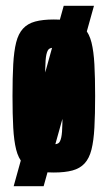

<svg xmlns="http://www.w3.org/2000/svg" viewBox="-20 -585 370 660"><path d="M27 55 199 -565H303L130 55ZM165 8Q127 8 101 1Q75 -6 59 -23.5Q43 -41 35.5 -71Q28 -101 25.5 -146Q23 -191 23 -255Q23 -319 25.5 -364Q28 -409 35.5 -439Q43 -469 59 -486.5Q75 -504 101 -511Q127 -518 165 -518Q203 -518 229 -511Q255 -504 271 -486.5Q287 -469 294.5 -439Q302 -409 304.5 -364Q307 -319 307 -255Q307 -191 304.5 -146Q302 -101 294.5 -71Q287 -41 271 -23.5Q255 -6 229 1Q203 8 165 8ZM165 -89Q175 -89 181 -93Q187 -97 190.5 -112.5Q194 -128 194.5 -162Q195 -196 195 -255Q195 -314 194.5 -348Q194 -382 190.5 -397.5Q187 -413 181 -417Q175 -421 165 -421Q155 -421 149 -417Q143 -413 139.5 -397.5Q136 -382 135.5 -348Q135 -314 135 -255Q135 -196 135.5 -162Q136 -128 139.5 -112.5Q143 -97 149 -93Q155 -89 165 -89Z"/></svg>

Font: Saira UltraCondensed ExtraBold
Style: Regular
Weight: 800
Width: 1
Designer: Hector Gatti with collaboration of the Omnibus-Type team
Foundry: Omnibus-Type
Version: Version 1.101